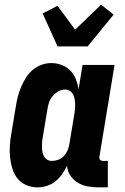

<svg xmlns="http://www.w3.org/2000/svg" viewBox="-20 -800 540 828"><path d="M143 8Q117 8 94 -1.5Q71 -11 56 -29.5Q41 -48 33.5 -72Q26 -96 23.5 -121Q21 -146 22.5 -172Q24 -198 29 -225L49 -345Q52 -365 57.5 -385.5Q63 -406 71.5 -426Q80 -446 92 -465Q104 -484 121 -498.5Q138 -513 159 -520.5Q180 -528 201 -528Q224 -528 245.5 -520Q267 -512 282.5 -496.5Q298 -481 306.5 -460Q315 -439 319 -416L336 -520H474L409 -126Q408 -122 408.5 -118Q409 -114 411.5 -111Q414 -108 417.5 -107Q421 -106 425 -106H445V8H406Q382 8 359 4Q336 0 316.5 -11.5Q297 -23 284 -42Q271 -61 269 -85Q260 -66 247.5 -48.5Q235 -31 219 -18Q203 -5 182.5 1.5Q162 8 143 8ZM204 -106Q217 -106 231 -111Q245 -116 255 -126.5Q265 -137 271 -150.5Q277 -164 279 -178L299 -298Q301 -310 302.5 -321.5Q304 -333 304 -345Q304 -357 302.5 -368.5Q301 -380 296.5 -390Q292 -400 282.5 -407Q273 -414 261 -414Q246 -414 231.5 -406Q217 -398 206.5 -385Q196 -372 191 -356.5Q186 -341 184 -326L164 -206Q162 -195 161.5 -184.5Q161 -174 161 -163.5Q161 -153 163.5 -143Q166 -133 170.5 -124.5Q175 -116 184 -111Q193 -106 204 -106ZM228 -600 164 -742 228 -775 304 -672 416 -780 470 -737 358 -600Z"/></svg>

Font: Iosevka Heavy
Style: Italic
Weight: 900
Italic angle: -9°
Monospace: yes
Designer: Belleve Invis
Foundry: Belleve Invis
Version: Version 32.5.0; ttfautohint (v1.8.4)